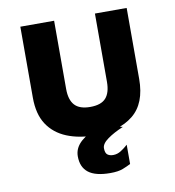

<svg xmlns="http://www.w3.org/2000/svg" viewBox="-79 -576 759 834"><g transform="rotate(-10 300.5 -159.0)"><path d="M304 15Q234 15 180 -7Q126 -29 96 -74.5Q66 -120 66 -193V-506H215V-205Q215 -157 236.5 -133.5Q258 -110 305 -110Q353 -110 374 -133.5Q395 -157 395 -205V-506H535V-193Q535 -85 473 -35Q411 15 304 15ZM341 188Q276 188 245 164Q214 140 214 92Q214 54 246.5 26Q279 -2 333 -23L429 0Q388 17 360 37Q332 57 332 77Q332 98 341.5 105.5Q351 113 367 113Q385 113 401.5 102.5Q418 92 432 79V164Q417 172 396.5 180Q376 188 341 188Z"/></g></svg>

Font: Maven Pro
Style: Bold
Weight: 700
Designer: Joe Prince
Foundry: Joe Prince
Version: Version 2.103